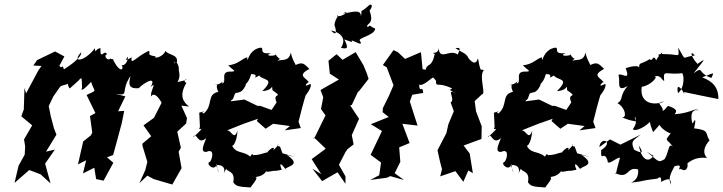

<svg xmlns="http://www.w3.org/2000/svg" viewBox="-20 -778 3189 847"><path d="M327 -423C345 -447 340 -422 342 -390C335 -378 343 -374 382 -417C396 -368 414 -384 362 -359L401 -279L377 -266L387 -193L381 -181L347 -154L324 -53L360 -71L346 -13L396 -38L404 12L437 19L480 -60L452 -84L479 -94L493 -145L517 -234L528 -289L501 -287L533 -353L490 -364C555 -354 508 -373 556 -443C546 -405 547 -385 594 -389C591 -395 678 -457 645 -394C677 -425 637 -367 648 -351C644 -352 660 -383 693 -325L659 -258L613 -225L647 -177L608 -144L609 -133L630 -64L621 -28L595 30L630 -3L658 12L740 36L781 -36L768 -109L778 -126L762 -197L801 -233L805 -257L780 -312L814 -308C788 -328 769 -356 802 -412C771 -432 846 -433 763 -416C774 -436 774 -446 766 -482C777 -440 765 -527 748 -497C763 -532 728 -522 759 -499C772 -540 719 -534 710 -554C701 -526 655 -517 667 -529C621 -537 647 -541 637 -554C583 -530 553 -485 561 -525C551 -521 522 -499 545 -529C544 -495 518 -482 515 -496C531 -468 508 -453 478 -517C496 -520 458 -513 472 -523C450 -501 436 -540 452 -537C442 -567 421 -505 423 -566C401 -563 400 -537 399 -565C348 -501 295 -503 338 -547C342 -527 292 -491 262 -472C252 -502 256 -468 242 -488L264 -529L223 -551L144 -513L127 -489L163 -487L149 -467L95 -366L88 -390L85 -296L89 -306L74 -265L122 -225L86 -163L91 -132L89 -96L62 -47L44 29L109 -28L159 -9L203 31L179 -56L222 -118L183 -109L229 -184L218 -212L204 -265L195 -310L215 -352L245 -395C256 -408 295 -396 306 -445C270 -453 276 -395 288 -388Z M1284 -85 1226 -102 1215 -132C1185 -132 1233 -161 1186 -115C1201 -151 1129 -87 1172 -102C1158 -114 1133 -92 1098 -94C1102 -70 1098 -117 1084 -87C1051 -116 1017 -95 999 -147C998 -120 1024 -138 1028 -202C1010 -151 1000 -213 977 -201L1055 -232L1118 -254L1113 -244L1152 -210L1185 -232L1259 -222L1236 -203L1307 -213L1297 -241C1303 -267 1322 -340 1333 -372C1300 -321 1361 -389 1350 -408C1301 -383 1353 -430 1343 -414C1333 -435 1286 -443 1345 -474C1320 -498 1314 -512 1261 -478C1306 -488 1275 -487 1263 -546C1253 -501 1219 -520 1203 -508C1228 -536 1221 -496 1193 -542C1215 -530 1133 -527 1176 -544C1112 -536 1154 -573 1125 -567C1070 -555 1071 -485 1071 -525C1048 -521 1032 -494 987 -490C1004 -470 1029 -463 1000 -462C945 -465 986 -416 959 -409C971 -445 973 -407 925 -403C958 -409 923 -415 943 -373C889 -361 923 -313 878 -277C858 -292 904 -292 859 -281L862 -217C846 -193 902 -236 831 -171C849 -204 849 -133 890 -169C882 -146 859 -105 891 -108C930 -126 915 -72 906 -64C883 -58 928 -16 937 -56C936 -23 957 5 933 -50C1002 -54 946 24 978 -34C982 -18 1019 -26 1009 26C1020 41 1025 46 1085 49C1113 13 1122 -1 1096 4C1158 0 1148 -30 1160 -20C1224 -31 1166 -18 1223 -29C1209 -63 1220 -58 1239 -33C1253 -47 1310 -51 1246 -94ZM1200 -326 1178 -293 1128 -311H1116L1058 -339L998 -331C1005 -347 1003 -323 1017 -366C1036 -374 1046 -364 1066 -406C1052 -404 1075 -403 1088 -451C1131 -452 1084 -421 1123 -445C1141 -421 1197 -436 1137 -376C1203 -380 1174 -431 1182 -380C1236 -342 1179 -374 1200 -327Z M1504 0 1475 -51 1504 -107 1513 -120 1540 -141 1532 -182 1564 -254 1525 -313 1532 -315 1562 -379 1560 -371 1606 -430 1598 -455 1583 -491 1549 -548 1491 -514 1465 -539 1429 -510 1435 -453 1475 -427 1394 -381 1406 -349 1396 -297 1416 -269 1365 -165 1364 -173 1417 -122 1355 -76 1397 -10 1358 -34 1401 21 1469 -18 1504 33ZM1534 -592C1516 -617 1590 -563 1568 -597C1554 -611 1634 -621 1635 -652C1608 -662 1616 -672 1602 -658C1590 -677 1636 -665 1609 -734C1581 -695 1641 -758 1612 -758C1549 -701 1584 -756 1572 -705C1575 -745 1517 -718 1493 -719C1534 -739 1482 -695 1466 -710C1483 -716 1447 -684 1458 -657C1450 -687 1481 -599 1440 -644C1515 -626 1494 -580 1484 -567C1514 -560 1518 -566 1499 -604Z M1903 -423C1904 -388 1908 -420 1974 -388C1961 -370 1935 -403 1994 -363C1942 -397 1992 -338 1968 -326L1982 -287L1958 -230L1945 -172L1956 -204L1910 -115C1916 -87 1922 -59 1930 -32L1922 0L1989 -23L2024 24L2046 -26L2066 -14L2052 -101L2025 -136L2104 -165L2105 -221L2080 -287L2074 -332L2103 -359C2103 -365 2088 -347 2110 -364C2120 -375 2094 -441 2113 -467C2132 -465 2068 -485 2109 -451C2089 -492 2093 -512 2088 -520C2073 -469 2036 -545 2055 -507C2035 -544 2042 -534 1989 -565C2031 -576 1987 -530 2002 -535C1966 -567 1920 -506 1915 -566C1914 -533 1873 -552 1898 -540C1884 -475 1864 -502 1858 -471C1824 -470 1822 -514 1847 -443L1837 -548L1767 -518L1735 -548L1716 -557L1669 -491L1686 -481L1716 -402L1697 -358L1669 -301L1668 -283L1695 -262L1616 -230L1665 -200L1615 -95L1661 -61L1653 -5L1613 16L1687 6L1702 -1L1762 16L1721 -14L1746 -64L1741 -128L1787 -147L1755 -232L1822 -224L1788 -330L1799 -360L1847 -368C1844 -408 1831 -361 1829 -405C1846 -395 1884 -436 1891 -436Z M2584 -85 2526 -102 2515 -132C2485 -132 2533 -161 2486 -115C2501 -151 2429 -87 2472 -102C2458 -114 2433 -92 2398 -94C2402 -70 2398 -117 2384 -87C2351 -116 2317 -95 2299 -147C2298 -120 2324 -138 2328 -202C2310 -151 2300 -213 2277 -201L2355 -232L2418 -254L2413 -244L2452 -210L2485 -232L2559 -222L2536 -203L2607 -213L2597 -241C2603 -267 2622 -340 2633 -372C2600 -321 2661 -389 2650 -408C2601 -383 2653 -430 2643 -414C2633 -435 2586 -443 2645 -474C2620 -498 2614 -512 2561 -478C2606 -488 2575 -487 2563 -546C2553 -501 2519 -520 2503 -508C2528 -536 2521 -496 2493 -542C2515 -530 2433 -527 2476 -544C2412 -536 2454 -573 2425 -567C2370 -555 2371 -485 2371 -525C2348 -521 2332 -494 2287 -490C2304 -470 2329 -463 2300 -462C2245 -465 2286 -416 2259 -409C2271 -445 2273 -407 2225 -403C2258 -409 2223 -415 2243 -373C2189 -361 2223 -313 2178 -277C2158 -292 2204 -292 2159 -281L2162 -217C2146 -193 2202 -236 2131 -171C2149 -204 2149 -133 2190 -169C2182 -146 2159 -105 2191 -108C2230 -126 2215 -72 2206 -64C2183 -58 2228 -16 2237 -56C2236 -23 2257 5 2233 -50C2302 -54 2246 24 2278 -34C2282 -18 2319 -26 2309 26C2320 41 2325 46 2385 49C2413 13 2422 -1 2396 4C2458 0 2448 -30 2460 -20C2524 -31 2466 -18 2523 -29C2509 -63 2520 -58 2539 -33C2553 -47 2610 -51 2546 -94ZM2500 -326 2478 -293 2428 -311H2416L2358 -339L2298 -331C2305 -347 2303 -323 2317 -366C2336 -374 2346 -364 2366 -406C2352 -404 2375 -403 2388 -451C2431 -452 2384 -421 2423 -445C2441 -421 2497 -436 2437 -376C2503 -380 2474 -431 2482 -380C2536 -342 2479 -374 2500 -327Z M2863 -90C2835 -53 2807 -84 2798 -137C2819 -102 2816 -99 2778 -117C2761 -155 2771 -157 2806 -184L2717 -140L2671 -163L2624 -129C2629 -179 2692 -153 2632 -116C2630 -58 2643 -118 2660 -71C2658 -41 2701 -86 2715 -82C2693 -4 2700 -7 2691 -16C2758 18 2742 -47 2796 -30C2791 -35 2808 7 2764 28C2842 18 2791 21 2879 10C2865 27 2901 -20 2896 23C2888 32 2950 -13 2937 37C2933 7 2930 2 2956 -45C3002 -58 2961 -22 2983 -33C3020 -8 3017 -75 3007 -54C3005 -47 3034 -90 3099 -81C3062 -120 3123 -170 3110 -159C3089 -190 3113 -204 3041 -212C3041 -202 3058 -278 3036 -234C3035 -224 3013 -304 3062 -291C3043 -304 3033 -280 2957 -274C2956 -278 2979 -292 2938 -307C2918 -316 2928 -303 2903 -288C2910 -310 2863 -327 2911 -330C2850 -307 2801 -332 2811 -395C2853 -401 2891 -447 2863 -440C2897 -451 2898 -424 2910 -421C2905 -475 2915 -446 2987 -455C2997 -459 3004 -393 2971 -367C2959 -424 2996 -376 2998 -363V-372C3046 -362 3097 -351 3149 -341C3151 -413 3095 -428 3078 -437C3134 -458 3131 -462 3118 -434C3052 -458 3087 -488 3040 -455C3095 -524 3095 -522 3057 -496C3022 -535 3026 -558 3045 -533C2984 -528 3011 -501 2972 -568C2976 -520 2978 -538 2922 -539C2887 -541 2875 -538 2892 -528C2920 -571 2880 -527 2875 -512C2859 -543 2861 -503 2846 -517C2800 -489 2802 -507 2799 -479C2801 -491 2763 -486 2740 -477C2765 -414 2718 -462 2708 -446C2719 -423 2694 -366 2749 -399C2712 -357 2731 -338 2704 -323C2739 -303 2747 -258 2724 -260C2747 -252 2748 -249 2787 -242C2766 -286 2805 -250 2772 -209C2779 -194 2831 -218 2855 -249C2844 -253 2844 -237 2861 -195C2900 -236 2899 -243 2885 -238C2893 -202 2958 -179 2941 -192C2907 -150 2922 -171 2949 -129C2928 -153 2932 -109 2912 -76C2883 -60 2890 -62 2833 -109Z"/></svg>

Font: Asimov Aggro
Style: CondIt
Weight: 500
Designer: Google
Version: Version 2.000980; 2014